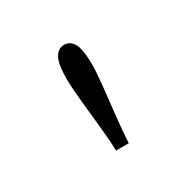

<svg xmlns="http://www.w3.org/2000/svg" viewBox="-59 -815 268 275"><g transform="rotate(-30 74.5 -678.0)"><path d="M63.5 -593.5Q63 -611.5 60.5 -635.2Q58 -659 55.8 -681.5Q53.5 -704 53.5 -717.5Q53.5 -742.5 59.2 -752.2Q65 -762 74.5 -762Q84.5 -762 90 -752.2Q95.5 -742.5 95.5 -717.5Q95.5 -704 93 -681.5Q90.5 -659 88 -635.2Q85.5 -611.5 84.5 -593.5Z"/></g></svg>

Font: Imbue Thin 10pt Thin
Style: Regular
Weight: 250
Version: Version 1.102